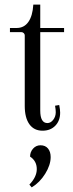

<svg xmlns="http://www.w3.org/2000/svg" viewBox="-20 -553 314 830"><path d="M164 12Q127 12 107 -16Q87 -44 87 -95V-400Q87 -406 82.5 -410Q78 -414 73 -414H23V-432H52Q84 -432 102.5 -458Q121 -484 124 -533H154V-432H257V-414H154V-75Q154 -21 185 -21Q199 -21 210 -35Q221 -49 221 -68Q221 -79 218 -96L236 -99Q240 -79 240 -66Q240 -31 219 -9.5Q198 12 164 12ZM117 257 107 245Q139 212 139 178Q139 143 110 124Q110 104 123 89.5Q136 75 155 75Q176 75 187.5 89Q199 103 199 126Q199 160 175.5 198Q152 236 117 257Z"/></svg>

Font: Arapey Thin
Style: Regular
Weight: 100
Designer: Eduardo Rodriguez Tunni
Foundry: Eduardo Rodriguez Tunni
Version: Version 4.000;hotconv 1.0.109;makeotfexe 2.5.65596